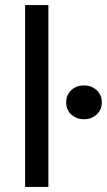

<svg xmlns="http://www.w3.org/2000/svg" viewBox="-20 -740 423 760"><path d="M79.5 0V-720H171.5V0ZM312.5 -268Q283 -268 262.5 -286.5Q242 -305 242 -335Q242 -365 262.5 -383.5Q283 -402 312.5 -402Q341.5 -402 362.2 -383.5Q383 -365 383 -335Q383 -305 362.2 -286.5Q341.5 -268 312.5 -268Z"/></svg>

Font: Geologica Light
Style: Regular
Weight: 300
Designer: Sindre Bremnes, Frode Helland
Foundry: Monokrom Skriftforlag AS
Version: Version 1.010; ttfautohint (v1.8.4.7-5d5b);gftools[0.9.28]